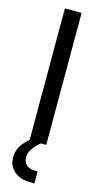

<svg xmlns="http://www.w3.org/2000/svg" viewBox="-146 -792 552 1054"><g transform="rotate(15 130.5 -264.5)"><path d="M178 0H83V-750H178ZM148.5 221Q88 221 54 191Q20 161 20 112.5Q20 68 48.2 32.2Q76.5 -3.5 129 -34H147V0Q119 23 103.8 46.8Q88.5 70.5 88.5 95.5Q88.5 122 106 137.2Q123.5 152.5 154 152.5H170V221Z"/></g></svg>

Font: Mohave Medium
Style: Regular
Weight: 500
Designer: Gumpita Rahayu
Foundry: Tokotype
Version: Version 2.003